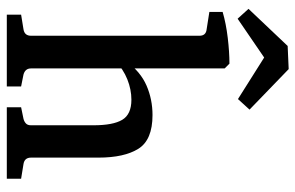

<svg xmlns="http://www.w3.org/2000/svg" viewBox="-172 -696 868 564"><g transform="rotate(90 262.0 -414.0)"><path d="M23 0V-42L66 -49Q85 -52 85 -71V-566Q85 -585 66 -587L15 -595V-634Q49 -644 91 -649Q133 -654 167 -654L181 -640V-71Q181 -54 199 -49L234 -42V0ZM295 0V-42L329 -49Q337 -51 342.5 -56Q348 -61 348 -71V-255Q348 -312 332 -339Q316 -366 273 -366Q243 -366 213 -354Q183 -342 158 -318L160 -351Q191 -393 231.5 -410.5Q272 -428 318 -428Q391 -428 417 -386.5Q443 -345 443 -269V-71Q443 -52 462 -49L505 -42V0ZM6 -710 115 -825 183 -828 302 -713 271 -679 149 -756 35 -678Z"/></g></svg>

Font: Rasa Medium
Style: Regular
Weight: 500
Designer: Anna Giedrys (Yrsa+Rasa design), David Brezina (Yrsa art-direction, Rasa art-direction, design)
Foundry: Rosetta Type Foundry
Version: Version 2.004